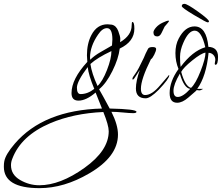

<svg xmlns="http://www.w3.org/2000/svg" viewBox="-361 -526 1157 996"><path d="M347 54Q347 61 329.5 61Q312 61 277 57.5Q242 54 217 54Q251 122 251 172Q251 287 101 374Q-29 450 -156 450Q-341 450 -341 339Q-341 321 -339 312Q-333 276 -285 220Q-135 45 168 37L135 -46Q86 -4 46 -4Q10 -4 10 -43Q10 -116 92 -205Q90 -229 90 -239Q90 -300 113 -344Q142 -400 197 -400Q205 -400 219 -398Q242 -393 252.5 -365Q263 -337 263 -324.5Q263 -312 262 -307Q322 -343 322 -394Q322 -412 326 -412Q336 -412 336 -377Q336 -310 260 -274Q254 -222 222 -157.5Q190 -93 153 -63Q170 -34 208 37Q347 40 347 54ZM203 155Q203 124 175 55Q20 62 -100 113Q-252 178 -297 297Q-304 314 -304 331Q-304 380 -257 407.5Q-210 435 -157 435Q-49 435 77 345Q203 255 203 155ZM222 -321Q222 -380 194 -380Q170 -380 148 -347Q106 -286 106 -227Q106 -219 107 -216Q129 -238 161 -256L220 -290Q222 -312 222 -321ZM217 -261Q144 -227 108 -194Q115 -145 145 -80Q171 -104 194 -163Q217 -222 217 -261ZM94 -178Q38 -104 38 -71Q38 -38 57 -38Q94 -38 128 -65Q98 -138 94 -178Z M515 -137Q517 -137 517 -135Q517 -118 462 -60Q418 -16 395 -16Q344 -16 344 -67Q344 -105 364 -163L346 -135Q333 -113 328 -113Q326 -113 326 -118.5Q326 -124 341 -144Q356 -164 385 -226Q393 -247 407 -273Q412 -282 430.5 -282Q449 -282 449 -272Q449 -262 439 -242Q429 -222 422 -219Q370 -115 370 -66Q370 -33 392 -33Q428 -33 471 -85Q489 -106 493 -110.5Q497 -115 501 -120Q505 -125 508 -128Q513 -133 515 -137ZM493 -388 478 -357Q469 -337 455 -337Q435 -337 435 -358Q435 -368 448.5 -383.5Q462 -399 484 -409Q506 -419 511 -419Q516 -419 516 -416.5Q516 -414 493 -388Z M753 -196 756 -215Q756 -231 745.5 -241.5Q735 -252 721 -252Q709 -130 662 -65H693Q680 -57 673.5 -57Q667 -57 664.5 -58Q662 -59 659 -59Q660 -58 653.5 -52.5Q647 -47 616 -20Q585 7 558 7Q519 7 519 -43Q519 -104 565 -168Q549 -207 549 -250.5Q549 -294 566 -326Q599 -389 648 -389Q710 -389 720 -283Q770 -281 770 -231Q770 -190 757 -190Q753 -190 753 -196ZM649 -367Q617 -367 590 -304Q573 -266 573 -231Q573 -196 576 -179Q637 -261 704 -281Q684 -367 649 -367ZM705 -253Q683 -250 636.5 -212.5Q590 -175 579 -153Q600 -77 630 -70Q654 -92 679.5 -157Q705 -222 705 -253ZM572 -144Q539 -88 539 -55.5Q539 -23 561 -23Q588 -23 626 -65Q593 -69 572 -144ZM723 -415Q723 -410 716 -410Q709 -410 645.5 -448Q582 -486 582 -494Q582 -506 596 -506Q610 -506 666.5 -465.5Q723 -425 723 -415Z"/></svg>

Font: Ruthie
Style: Regular
Weight: 400
Designer: Robert E. Leuschke
Foundry: Robert E. Leuschke
Version: Version 1.003